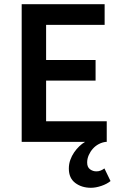

<svg xmlns="http://www.w3.org/2000/svg" viewBox="-20 -674 578 912"><path d="M412 218Q368 218 337.5 195Q307 172 307 127Q307 105 314 85.5Q321 66 332 50Q343 34 356.5 21Q370 8 384 0H83V-654H477V-556H199V-389H434V-291H199V-98H487V0H482Q465 2 449 10.5Q433 19 421 32.5Q409 46 401.5 63Q394 80 394 98Q394 120 407.5 130Q421 140 438 140Q449 140 458.5 136Q468 132 476 126L505 186Q488 200 461.5 209Q435 218 412 218Z"/></svg>

Font: CV Source Sans Light
Style: Bold
Weight: 600
Designer: Paul D. Hunt
Foundry: Adobe Systems Incorporated
Version: Version 3.001